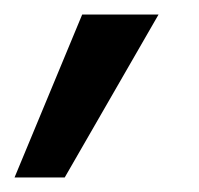

<svg xmlns="http://www.w3.org/2000/svg" viewBox="-28 -121 273 264"><path d="M61 123H-8L85 -101H190Z"/></svg>

Font: Hind Colombo
Style: Regular
Weight: 400
Designer: Jyotish Sonowal, Aditi Pimprikar
Foundry: Indian Type Foundry
Version: Version 1.000;PS 1.0;hotconv 1.0.86;makeotf.lib2.5.63406; tt